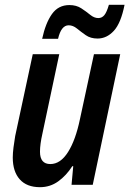

<svg xmlns="http://www.w3.org/2000/svg" viewBox="-20 -767 537 797"><path d="M146 10Q91 10 62 -22.5Q33 -55 33 -113Q33 -131 36 -155Q39 -179 43 -202L116 -542H226L156 -212Q146 -168 146 -137Q146 -86 189 -86Q231 -86 262.5 -136Q294 -186 312 -273L370 -542H479L365 0H277L284 -77H280Q255 -38 221.5 -14Q188 10 146 10ZM155 -606Q169 -671 195.5 -708.5Q222 -746 268 -746Q297 -746 317.5 -732.5Q338 -719 354.5 -705.5Q371 -692 388 -692Q403 -692 413 -704Q423 -716 432 -747H497Q482 -671 452.5 -639Q423 -607 385 -607Q356 -607 336 -621Q316 -635 299.5 -648.5Q283 -662 265 -662Q234 -662 221 -606Z"/></svg>

Font: Noto Sans Condensed SemiBold
Style: Italic
Weight: 600
Width: 3
Italic angle: -12°
Designer: Monotype Design Team
Foundry: Monotype Imaging Inc.
Version: Version 2.013; ttfautohint (v1.8.4.7-5d5b)